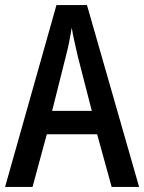

<svg xmlns="http://www.w3.org/2000/svg" viewBox="-20 -735 567 755"><path d="M419 0 362 -207H164L108 0H0L202 -715H322L527 0ZM286 -513Q280 -539 273 -570.5Q266 -602 262 -626Q258 -600 252 -570Q246 -540 239 -514L185 -299H341Z"/></svg>

Font: Noto Sans Ethiopic Condensed Medium
Style: Regular
Weight: 500
Width: 3
Designer: Monotype Design Team
Foundry: Monotype Imaging Inc.
Version: Version 2.102; ttfautohint (v1.8.4.7-5d5b)